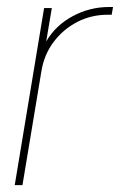

<svg xmlns="http://www.w3.org/2000/svg" viewBox="-20 -539 349 559"><path d="M22.9 0 108.4 -515.6H130.9L114.7 -419.4H115.2Q142.1 -465.3 191.7 -491.9Q241.2 -518.6 297.4 -518.6H309.1L305.2 -496.1H293.5Q245.6 -496.1 204.6 -474.9Q163.6 -453.6 136 -416.7Q108.4 -379.9 100.6 -332L45.4 0Z"/></svg>

Font: Inter Display Thin
Style: Italic
Weight: 100
Italic angle: -9.39999°
Designer: Rasmus Andersson
Foundry: rsms
Version: Version 4.000;git-a52131595